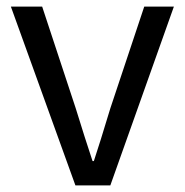

<svg xmlns="http://www.w3.org/2000/svg" viewBox="-20 -563 561 583"><path d="M209 0 13 -543H108L210 -234Q238 -143 261 -74H265Q283 -128 315 -234L418 -543H508L315 0Z"/></svg>

Font: Swei Fan Sans CJK TC
Style: Regular
Weight: 400
Version: Version 2.130